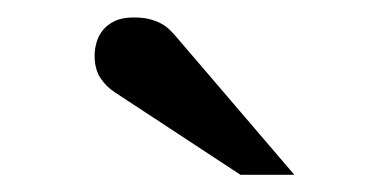

<svg xmlns="http://www.w3.org/2000/svg" viewBox="-20 -752 433 221"><path d="M256.8 -550.8 111.8 -646Q101.6 -652.8 95.2 -662.8Q88.9 -672.9 88.9 -688Q88.9 -695.3 91.1 -703.1Q93.3 -710.9 98.4 -717.3Q103.5 -723.6 112.1 -727.8Q120.6 -731.9 133.8 -731.9Q144.5 -731.9 152.1 -730Q159.7 -728 165.5 -724.9Q171.4 -721.7 176 -717Q180.7 -712.4 185.1 -707L318.8 -550.8Z"/></svg>

Font: Charis SIL Phon
Style: Italic
Weight: 400
Italic angle: -11°
Foundry: SIL International
Version: Version 5.000